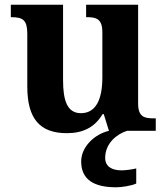

<svg xmlns="http://www.w3.org/2000/svg" viewBox="-20 -556 707 816"><path d="M264 10C332 10 382 -14 416 -71H421L443 0C382 14 325 68 325 130C325 206 377 240 474 240C495 240 538 234 559 224V160C535 165 514 168 496 168C456 168 427 152 427 115C427 52 478 13 520 0H642V-53H634C595 -53 567 -58 567 -116V-536H346V-483H349C388 -483 415 -477 415 -419V-227C415 -134 388 -75 324 -75C265 -75 248 -130 248 -216V-536H26V-483H29C78 -483 96 -470 96 -412V-188C96 -53 148 10 264 10Z"/></svg>

Font: Noto Serif Lao
Style: Bold
Weight: 700
Designer: Monotype Design Team
Foundry: Monotype Imaging Inc.
Version: Version 2.003